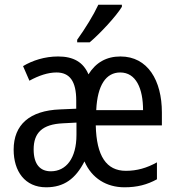

<svg xmlns="http://www.w3.org/2000/svg" viewBox="-20 -786 753 816"><path d="M498 -757V-766H398C377 -721 343 -666 308 -617V-606H361C404 -642 473 -716 498 -757ZM492 -546C432 -546 387 -520 356 -470C334 -522 292 -546 227 -546C170 -546 118 -529 78 -505L105 -443C145 -465 184 -478 220 -478C276 -478 304 -441 304 -359V-324L235 -321C106 -316 38 -256 38 -150C38 -58 86 10 176 10C252 10 301 -26 339 -100C370 -28 433 10 509 10C563 10 605 -1 647 -24V-96C604 -72 562 -60 515 -60C432 -60 390 -123 387 -253H668V-308C668 -444 608 -546 492 -546ZM491 -478C558 -478 588 -410 588 -318H389C394 -425 431 -478 491 -478ZM248 -262 305 -265V-213C305 -113 261 -58 196 -58C151 -58 123 -87 123 -151C123 -222 160 -258 248 -262Z"/></svg>

Font: Noto Sans Condensed
Style: Regular
Weight: 400
Width: 3
Designer: Monotype Design Team
Foundry: Monotype Imaging Inc.
Version: Version 2.013